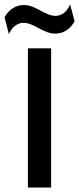

<svg xmlns="http://www.w3.org/2000/svg" viewBox="-42 -842 355 862"><path d="M-2.1 -688.9C12.5 -720.8 35.4 -739.6 64.6 -739.6C109.7 -739.6 152.1 -691 206.2 -691C241.7 -691 272.9 -710.4 293.1 -746.5L272.9 -821.5C258.3 -789.6 236.1 -770.8 206.9 -770.8C161.1 -770.8 118.8 -819.4 65.3 -819.4C29.9 -819.4 -2.1 -800 -21.5 -764.6ZM83.3 0H187.5V-625H83.3Z"/></svg>

Font: Afacad Medium
Style: Regular
Weight: 500
Designer: Kristian Moeller
Foundry: Dicotype
Version: Version 1.000